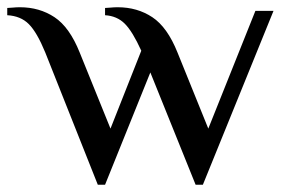

<svg xmlns="http://www.w3.org/2000/svg" viewBox="-25 -500 794 530"><path d="M-5 -458V-478Q0 -478 10 -479Q20 -480 30 -480Q84 -480 125.5 -452.5Q167 -425 195 -355L280 -145L365 -360Q341 -413 319.5 -434.5Q298 -456 265 -458V-478Q270 -478 280 -479Q290 -480 300 -480Q354 -480 395.5 -452.5Q437 -425 465 -355L550 -145L680 -470H730L535 10H515L390 -300L265 10H245L100 -355Q77 -411 54.5 -433.5Q32 -456 -5 -458Z"/></svg>

Font: ZCOOL XiaoWei
Style: Regular
Weight: 400
Version: Version 1.000